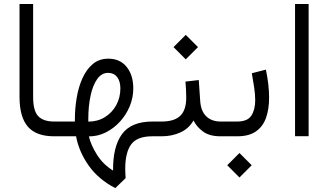

<svg xmlns="http://www.w3.org/2000/svg" viewBox="-20 -685 1649 965"><path d="M78.1 -665H146.5V-198.2Q146.5 -127.4 172.4 -100.8Q198.2 -74.2 251.5 -74.2H268.1V0H251.5Q162.1 0 120.1 -48.3Q78.1 -96.7 78.1 -198.2Z M248.5 0V-74.2H356.4V-86.4Q356.4 -140.1 365.5 -193.8Q374.5 -247.6 394.5 -292Q414.6 -336.4 446.5 -363.3Q478.5 -390.1 524.4 -390.1Q583.5 -390.1 616.7 -348.6Q649.9 -307.1 649.9 -240.7Q649.9 -194.3 632.1 -151.1Q614.3 -107.9 583 -73.7Q551.8 -39.6 511.7 -19.5Q471.7 0.5 426.8 0.5Q436 42 466.6 91.3Q497.1 140.6 548.3 172.4Q546.9 52.7 593 -10.7Q639.2 -74.2 746.6 -74.2H766.1V0H745.6Q669.4 0 639.4 40.5Q609.4 81.1 609.4 164.1Q609.4 173.8 610.1 186.5Q610.8 199.2 611.3 210.4L559.6 260.3Q475.6 217.3 426.3 147.9Q377 78.6 362.3 0ZM523.4 -318.8Q490.7 -318.8 468.5 -287.6Q446.3 -256.3 435.1 -203.6Q423.8 -150.9 423.8 -86.9V-73.7Q470.2 -73.7 506.6 -95.9Q543 -118.2 564 -156.2Q585 -194.3 585 -240.7Q585 -276.9 568.6 -297.9Q552.2 -318.8 523.4 -318.8Z M912.1 -274.9 979 -282.7 986.3 -176.3Q989.7 -126.5 1016.8 -100.3Q1043.9 -74.2 1088.4 -74.2H1103V0H1087.4Q1033.2 0 1000.7 -23.7Q968.3 -47.4 952.6 -79.6Q929.2 -38.6 886.5 -19.3Q843.8 0 793 0H746.6V-74.2H793Q856 -74.2 886 -103Q916 -131.8 916 -194.8Q916 -216.8 914.8 -236.6Q913.6 -256.3 912.1 -274.9ZM913.6 -509.8 975.1 -448.2 913.6 -386.7 852.1 -448.2Z M1083 -74.2H1171.9Q1224.1 -74.2 1243.4 -104Q1262.7 -133.8 1262.7 -181.6Q1262.7 -211.4 1257.3 -246.8Q1252 -282.2 1245.6 -316.9L1316.4 -335Q1332.5 -258.8 1332.5 -193.8Q1332.5 -136.7 1317.1 -93Q1301.8 -49.3 1266.6 -24.7Q1231.4 0 1172.9 0H1083ZM1183.6 84 1245.1 145.5 1183.6 207 1122.1 145.5Z M1531.2 -665V-0.5H1462.9V-665Z"/></svg>

Font: Vazirmatn FD NL Light
Style: Regular
Weight: 300
Designer: Saber Rastikerdar
Foundry: Saber Rastikerdar
Version: Version 33.003